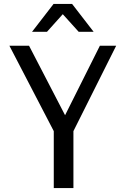

<svg xmlns="http://www.w3.org/2000/svg" viewBox="-20 -958 640 978"><path d="M457 -795.9H380.9L299.8 -885.7L219.2 -795.9H143.1L252.9 -938H347.2ZM354 0H253.9V-290L27.8 -725.1H127.9L311.5 -371.1L488.8 -725.1H571.8L354 -290Z"/></svg>

Font: Aurulent Sans Mono
Style: Regular
Weight: 400
Monospace: yes
Version: Version 2007.05.04